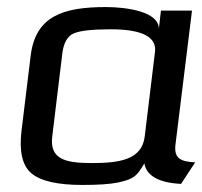

<svg xmlns="http://www.w3.org/2000/svg" viewBox="-20 -514 573 544"><path d="M477 -103 524 -484H436L430 -432C431 -481 339 -494 280 -494C158 -494 81 -468 67 -357L41 -144C34 -85 43 -45 69 -23C95 -1 143 10 213 10C257 10 291 8 315 3C361 -7 368 -16 389 -51C395 -16 430 4 493 7L533 -54C492 -56 473 -65 477 -103ZM240 -52C167 -52 120 -62 128 -127L157 -366C161 -393 171 -411 188 -419C206 -427 241 -431 294 -431C383 -431 425 -409 419 -366L390 -127C382 -61 318 -52 240 -52Z"/></svg>

Font: Gamestation Display
Style: Italic
Weight: 400
Designer: Jonas Hecksher
Foundry: Jonas Hecksher, Playtypeª, e-types AS
Version: Version 1.003